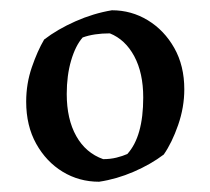

<svg xmlns="http://www.w3.org/2000/svg" viewBox="-20 -675 410 374"><path d="M173 -321Q134 -321 102 -340.5Q70 -360 50.5 -395Q31 -430 31 -477Q31 -512 42 -544Q53 -576 66 -598Q92 -618 127 -633.5Q162 -649 198 -655Q236 -655 268 -635.5Q300 -616 319.5 -581.5Q339 -547 339 -501Q339 -466 327 -431.5Q315 -397 299 -374Q274 -355 240.5 -340.5Q207 -326 173 -321ZM181 -365Q195 -365 207 -368Q219 -371 228 -375Q259 -409 259 -485Q259 -533 241.5 -565.5Q224 -598 194 -610Q163 -610 141 -602Q127 -586 118.5 -557Q110 -528 110 -492Q110 -443 128.5 -410Q147 -377 181 -365Z"/></svg>

Font: Labrada Medium
Style: Regular
Weight: 500
Designer: Mercedes Jáuregui
Foundry: Omnibus-Type Team
Version: Version 1.000; ttfautohint (v1.8.4.7-5d5b)